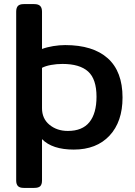

<svg xmlns="http://www.w3.org/2000/svg" viewBox="-20 -715 657 937"><path d="M59 166V-658Q59 -677 67.5 -686Q76 -695 96 -695H147Q167 -695 176 -686Q185 -677 185 -658V-476Q209 -485 239.5 -490Q270 -495 298 -495Q434 -495 506 -430.5Q578 -366 578 -239Q578 -121 514.5 -53Q451 15 340 15Q235 15 185 -36V166Q185 185 176.5 193.5Q168 202 147 202H96Q76 202 67.5 193Q59 184 59 166ZM451 -243Q451 -329 410 -366Q369 -403 285 -403Q256 -403 229 -398Q202 -393 185 -384V-187Q185 -136 221.5 -106Q258 -76 311 -76Q382 -76 416.5 -119Q451 -162 451 -243Z"/></svg>

Font: Mitr
Style: Regular
Weight: 400
Designer: Thanarat Vachiruckul
Foundry: Cadson Demak
Version: Version 1.002